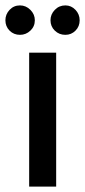

<svg xmlns="http://www.w3.org/2000/svg" viewBox="-47 -691 315 711"><path d="M61 0V-496H161V0ZM27 -562Q4 -562 -11.5 -577.5Q-27 -593 -27 -616Q-27 -638 -11.5 -654.5Q4 -671 27 -671Q49 -671 65.5 -654.5Q82 -638 82 -616Q82 -593 65.5 -577.5Q49 -562 27 -562ZM195 -562Q172 -562 156 -577.5Q140 -593 140 -616Q140 -638 156 -654.5Q172 -671 195 -671Q217 -671 232.5 -654.5Q248 -638 248 -616Q248 -593 232.5 -577.5Q217 -562 195 -562Z"/></svg>

Font: DM Sans 28pt Medium
Style: Regular
Weight: 500
Version: Version 4.004;gftools[0.9.30]